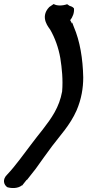

<svg xmlns="http://www.w3.org/2000/svg" viewBox="-70 -692 434 955"><path d="M-34 176C-60 201 -51 227 -34 239C-15 245 18 247 39 230L40 231L47 222C50 218 55 212 63 202L64 203C78 185 89 171 108 147C135 110 163 69 189 35C228 -17 279 -70 311 -143C335 -199 344 -254 344 -307C342 -400 328 -487 297 -559L289 -580L288 -575C285 -580 283 -586 279 -592C292 -607 300 -629 298 -650C294 -655 290 -659 276 -663L264 -671C241 -663 213 -662 197 -672L175 -657C124 -604 177 -551 180 -544C203 -504 221 -455 230 -403C238 -352 244 -295 239 -237C225 -158 186 -104 142 -47C104 0 65 53 27 103C7 129 -13 154 -34 176Z"/></svg>

Font: Stray Cat
Style: ExBlkCnObl
Weight: 1000
Version: Version 1.0